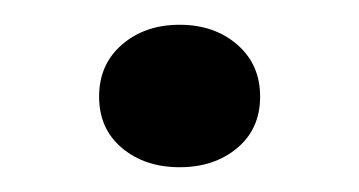

<svg xmlns="http://www.w3.org/2000/svg" viewBox="-20 -262 290 155"><path d="M171.5 -142.5Q153 -127 125 -127Q97 -127 78.5 -142.5Q60 -158 60 -184Q60 -210 78.5 -226Q97 -242 125 -242Q153 -242 171.5 -226Q190 -210 190 -184Q190 -158 171.5 -142.5Z"/></svg>

Font: UnnaRegular
Style: Regular
Weight: 400
Designer: Jorge de Buen Unna
Foundry: Omnibus-Type
Version: Version 2.008;hotconv 1.0.109;makeotfexe 2.5.65596